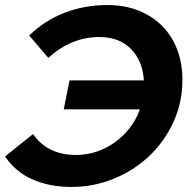

<svg xmlns="http://www.w3.org/2000/svg" viewBox="-30 -731 764 762"><path d="M246 -412H541Q536 -490 489.5 -537Q443 -584 364 -584Q252 -584 162 -501L86 -590Q146 -649 225.5 -680Q305 -711 396 -711Q465 -711 520 -689Q575 -667 614 -627.5Q653 -588 673.5 -533.5Q694 -479 694 -414Q694 -324 658 -246Q622 -168 561.5 -111Q501 -54 421 -21.5Q341 11 254 11Q167 11 99 -19Q31 -49 -10 -110L101 -199Q159 -116 271 -116Q315 -116 354.5 -129.5Q394 -143 427 -167Q460 -191 485.5 -224Q511 -257 525 -297H223Z"/></svg>

Font: Argentum Sans Medium
Style: Italic
Weight: 500
Italic angle: -11°
Designer: Julieta Ulanovsky (font), Cristiano Sobral (main changes and remaster)
Foundry: Julieta Ulanovsky (font), Cristiano Sobral (main changes and remaster)
Version: Version 2.007;June 15, 2022;FontCreator 14.0.0.2814 64-bit; 